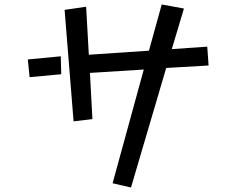

<svg xmlns="http://www.w3.org/2000/svg" viewBox="-20 -776 1040 856"><path d="M621 -466 381 -451 392 -245 308 -235 268 -732 364 -746 376 -532 644 -550 701 -756 800 -738 746 -557 904 -568 910 -484 721 -473 564 60 482 41ZM104 -511 251 -525 253 -445 112 -432Z"/></svg>

Font: Stick
Style: Regular
Weight: 400
Designer: Fontworks Inc.
Foundry: Fontworks Inc.
Version: Version 1.100